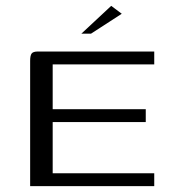

<svg xmlns="http://www.w3.org/2000/svg" viewBox="-20 -636 585 656"><path d="M83 0V-428Q83 -446 88 -453Q93 -460 110 -460H507V-416H160V-263H478V-219H160V-44H507V0ZM258 -521 360 -616 396 -589 291 -521Z"/></svg>

Font: Genos
Style: Regular
Weight: 400
Designer: Robert E. Leuschke
Foundry: Robert E. Leuschke
Version: Version 1.010